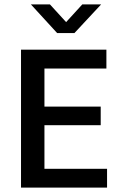

<svg xmlns="http://www.w3.org/2000/svg" viewBox="-20 -857 546 877"><path d="M76 -630H466V-544H183V-370H440V-285H183V-86H469V0H76ZM320 -706H241L121 -837H208L282 -756L356 -837H442Z"/></svg>

Font: Ek Mukta Medium
Style: Regular
Weight: 500
Designer: Girish Dalvi and Yashodeep Gholap
Foundry: Ek Type
Version: Version 2.538;PS 1.002;hotconv 16.6.51;makeotf.lib2.5.65220;